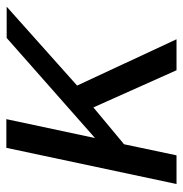

<svg xmlns="http://www.w3.org/2000/svg" viewBox="-6 -556 562 589"><g transform="rotate(-90 274.5 -261.0)"><path d="M116 -522H204L146 -250L453 -521H549L307 -305L449 0H354L240 -255L127 -161L93 0H5Z"/></g></svg>

Font: Raleway Medium
Style: Italic
Weight: 500
Italic angle: -12°
Designer: Matt McInerney, Pablo Impallari, Rodrigo Fuenzalida
Foundry: Matt McInerney, Pablo Impallari, Rodrigo Fuenzalida
Version: Version 4.026